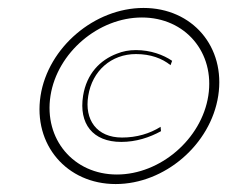

<svg xmlns="http://www.w3.org/2000/svg" viewBox="-20 -467 579 483"><path d="M82 -226C63 -103 148 -4 271 -4C394 -4 510 -103 529 -226C548 -349 464 -447 341 -447C218 -447 101 -348 82 -226ZM107 -226C124 -335 228 -423 337 -423C446 -423 521 -335 504 -226C487 -117 383 -28 274 -28C165 -28 90 -117 107 -226ZM189 -226C178 -156 213 -110 285 -110C322 -110 356 -121 385 -137L384 -148C357 -131 324 -121 287 -121C223 -121 192 -166 202 -226C212 -289 260 -331 322 -331C359 -331 388 -320 409 -303L413 -314C391 -329 359 -341 322 -341C304 -341 289 -338 274 -332C232 -316 198 -282 189 -226Z"/></svg>

Font: Charger Sport
Style: HLObl
Weight: 100
Designer: Jasper
Foundry: Cannot Into Space Fonts
Version: Version 1.1